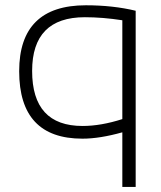

<svg xmlns="http://www.w3.org/2000/svg" viewBox="-20 -533 620 738"><path d="M450.2 -455.1Q374.5 -466.8 306.2 -466.8Q103.5 -466.8 103.5 -260.3Q103.5 -48.8 297.4 -48.8Q367.7 -48.8 450.2 -75.2ZM501.5 185.5H450.2V-24.4Q363.3 0 296.9 0Q53.7 0 53.7 -259.3Q53.7 -512.7 310.1 -512.7Q414.1 -512.7 501.5 -491.7Z"/></svg>

Font: Voltera Light
Style: Light
Weight: 300
Designer: Bernd Montag
Version: Version 1.301